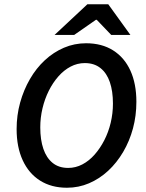

<svg xmlns="http://www.w3.org/2000/svg" viewBox="-20 -869 687 901"><path d="M294 12Q221 12 168 -21.5Q115 -55 86.5 -117Q58 -179 58 -263Q58 -328 74.5 -387.5Q91 -447 120.5 -498Q150 -549 190.5 -586.5Q231 -624 280 -645Q329 -666 384 -666Q458 -666 511 -632.5Q564 -599 592 -537.5Q620 -476 620 -391Q620 -326 604 -266.5Q588 -207 558 -156Q528 -105 487.5 -67.5Q447 -30 398 -9Q349 12 294 12ZM300 -81Q335 -81 366.5 -97.5Q398 -114 424 -143.5Q450 -173 469.5 -211Q489 -249 499.5 -293Q510 -337 510 -383Q510 -441 495.5 -483.5Q481 -526 451.5 -549.5Q422 -573 378 -573Q343 -573 311.5 -556.5Q280 -540 254 -510.5Q228 -481 209 -443Q190 -405 179.5 -361Q169 -317 169 -271Q169 -213 183.5 -170.5Q198 -128 227 -104.5Q256 -81 300 -81ZM236 -705 390 -849H488L592 -705H502L434 -776H430L328 -705Z"/></svg>

Font: Source Sans 3 ExtraLight SemiBold
Style: Italic
Weight: 600
Italic angle: -11°
Version: Version 3.052;hotconv 1.1.0;makeotfexe 2.6.0